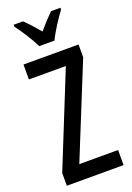

<svg xmlns="http://www.w3.org/2000/svg" viewBox="-175 -1002 731 1065"><g transform="rotate(-20 190.5 -470.0)"><path d="M146 -780H236C257 -825 299 -889 329 -929V-940H274C243 -909 224 -889 191 -850C162 -884 132 -918 108 -940H53V-929C86 -885 126 -823 146 -780ZM360 0V-89H131L354 -639V-714H29V-626H247L25 -75V0Z"/></g></svg>

Font: Noto Sans Armenian ExtraCondensed Medium
Style: Regular
Weight: 500
Width: 2
Designer: Monotype Design Team
Foundry: Monotype Imaging Inc.
Version: Version 2.008